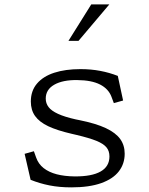

<svg xmlns="http://www.w3.org/2000/svg" viewBox="-20 -818 660 850"><path d="M115.5 -22 89 -137 130 -148.5 140 -120.5Q150 -92 173.2 -73.8Q196.5 -55.5 231 -46.5Q265.5 -37.5 310.5 -37Q386.5 -36.5 425.5 -58.8Q464.5 -81 464.5 -125.5Q464.5 -150 451 -166Q437.5 -182 406.8 -194.5Q376 -207 319.5 -220.5L298 -225.5Q233 -240.5 193.5 -259.2Q154 -278 135.2 -304.5Q116.5 -331 116.5 -368.5Q116.5 -416 143.8 -448Q171 -480 220.2 -496Q269.5 -512 336 -512Q383 -512 423.8 -504.2Q464.5 -496.5 501.5 -482L525 -373L484 -361.5L473.5 -389.5Q460.5 -424.5 423 -443.8Q385.5 -463 322 -463.5Q258 -464.5 220.2 -443Q182.5 -421.5 182.5 -381.5Q182.5 -360.5 195 -344Q207.5 -327.5 236.8 -314Q266 -300.5 315 -289.5L330 -286.5Q404.5 -271.5 448.5 -250.8Q492.5 -230 512.2 -202.5Q532 -175 532 -137.5Q532 -93 506.2 -59.5Q480.5 -26 427.8 -7.2Q375 11.5 296 11.5Q243 11.5 199 2.8Q155 -6 115.5 -22ZM464 -798.5H384L283 -637H327.5Z"/></svg>

Font: Monaspace Xenon Var
Style: Regular
Weight: 400
Designer: Riley Cran and the Lettermatic Team
Version: Version 1.000 (Monaspace Xenon Var)